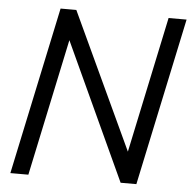

<svg xmlns="http://www.w3.org/2000/svg" viewBox="-53 -798 847 850"><g transform="rotate(5 371.0 -372.5)"><path d="M662 -745H742L584 0H514L233 -609L104 0H24L182 -745H252L534 -140Z"/></g></svg>

Font: Plus Jakarta Display Light
Style: Italic
Weight: 300
Italic angle: -12°
Designer: Gumpita Rahayu
Foundry: Tokotype Studio
Version: Version 1.000;hotconv 1.0.109;makeotfexe 2.5.65596